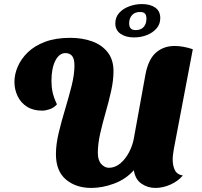

<svg xmlns="http://www.w3.org/2000/svg" viewBox="-20 -904 992 944"><path d="M429 20Q353 20 304 -21.5Q255 -63 255 -146Q255 -194 268.5 -250.5Q282 -307 300 -366.5Q318 -426 332 -481.5Q346 -537 346 -582Q346 -616 334 -629.5Q322 -643 302 -643Q271 -643 252 -605.5Q233 -568 233 -506Q233 -477 238.5 -451Q244 -425 260 -391Q245 -374 224.5 -367Q204 -360 187 -360Q143 -360 112.5 -379.5Q82 -399 66.5 -431.5Q51 -464 51 -501Q51 -539 67.5 -577Q84 -615 117 -647Q150 -679 202 -698.5Q254 -718 325 -718Q384 -718 432 -701Q480 -684 509 -647.5Q538 -611 538 -554Q538 -509 526.5 -457Q515 -405 499.5 -351.5Q484 -298 472.5 -247Q461 -196 461 -152Q461 -116 478 -97.5Q495 -79 515 -79Q546 -79 571.5 -100.5Q597 -122 614.5 -155.5Q632 -189 638 -223L695 -537Q709 -612 746.5 -645Q784 -678 839 -678Q859 -678 881.5 -674Q904 -670 928 -662L835 -173Q833 -160 831 -146.5Q829 -133 829 -120Q829 -90 839.5 -68Q850 -46 879 -41Q855 -13 818 3.5Q781 20 744 20Q706 20 675.5 -1Q645 -22 638 -67Q599 -23 541.5 -1.5Q484 20 429 20ZM639 -720Q598 -720 572.5 -738Q547 -756 547 -789Q547 -819 565.5 -840Q584 -861 614.5 -872.5Q645 -884 678 -884Q719 -884 743.5 -866.5Q768 -849 768 -815Q768 -785 749.5 -764Q731 -743 702 -731.5Q673 -720 639 -720ZM647 -756Q673 -756 686.5 -771.5Q700 -787 700 -812Q700 -829 693 -837Q686 -845 668 -845Q643 -845 629 -829.5Q615 -814 615 -789Q615 -773 622.5 -764.5Q630 -756 647 -756Z"/></svg>

Font: Sansita Swashed Light ExtraBold
Style: Regular
Weight: 800
Version: Version 1.003